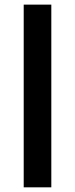

<svg xmlns="http://www.w3.org/2000/svg" viewBox="-20 -802 321 822"><path d="M81.5 -782.2H199.7V0H81.5Z"/></svg>

Font: Proza Libre
Style: Medium
Weight: 500
Designer: Jasper de Waard
Foundry: Jasper de Waard
Version: Version 1.000; ttfautohint (v1.4.1.8-43bc)